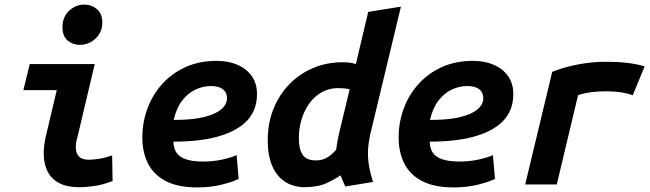

<svg xmlns="http://www.w3.org/2000/svg" viewBox="-20 -806 2840 839"><path d="M326 12Q274 12 239.5 -5.5Q205 -23 188 -56.5Q171 -90 171 -136Q171 -155 174 -176.5Q177 -198 183 -222L228 -412H82L110 -526H394L318 -205Q314 -193 312.5 -182.5Q311 -172 311 -164Q311 -136 325 -122Q339 -108 368 -108Q387 -108 413 -112Q439 -116 470 -127L472 -15Q431 1 394.5 6.5Q358 12 326 12ZM329 -610Q298 -610 275.5 -629Q253 -648 253 -687Q253 -732 282 -759Q311 -786 348 -786Q380 -786 403.5 -766Q427 -746 427 -708Q427 -665 397.5 -637.5Q368 -610 329 -610Z M843 13Q757 13 704 -15Q651 -43 626.5 -92Q602 -141 602 -205Q602 -271 624 -331Q646 -391 688 -438Q730 -485 790 -512.5Q850 -540 927 -540Q979 -540 1018.5 -522.5Q1058 -505 1080.5 -473Q1103 -441 1103 -395Q1103 -349 1085 -314.5Q1067 -280 1034 -256Q1001 -232 955.5 -216.5Q910 -201 855 -194Q800 -187 738 -187Q738 -160 750 -140.5Q762 -121 791 -110.5Q820 -100 870 -100Q900 -100 928 -104.5Q956 -109 978.5 -115.5Q1001 -122 1014 -128L1023 -24Q996 -11 948 1Q900 13 843 13ZM739 -282Q810 -282 855 -291Q900 -300 926 -314.5Q952 -329 962 -345Q972 -361 972 -376Q972 -394 963.5 -406Q955 -418 939.5 -424Q924 -430 901 -430Q867 -430 834 -414.5Q801 -399 776 -366.5Q751 -334 739 -282Z M1309 12Q1260 11 1224.5 -12.5Q1189 -36 1169.5 -81Q1150 -126 1150 -193Q1150 -269 1175.5 -331.5Q1201 -394 1246 -439.5Q1291 -485 1350 -509.5Q1409 -534 1477 -534Q1491 -534 1505.5 -532.5Q1520 -531 1535 -526L1589 -754L1732 -777L1597 -215Q1593 -195 1590.5 -175.5Q1588 -156 1588 -136Q1588 -103 1594 -72.5Q1600 -42 1610 -11L1489 9Q1485 1 1477.5 -16.5Q1470 -34 1468 -40Q1446 -24 1407.5 -6Q1369 12 1309 12ZM1359 -105Q1391 -105 1412 -119Q1433 -133 1449 -152Q1451 -169 1453.5 -183Q1456 -197 1460 -216L1508 -416Q1495 -419 1482 -420Q1469 -421 1457 -421Q1418 -421 1386 -403Q1354 -385 1332 -354.5Q1310 -324 1298 -285Q1286 -246 1286 -204Q1286 -165 1295 -143.5Q1304 -122 1320.5 -113.5Q1337 -105 1359 -105Z M1963 13Q1877 13 1824 -15Q1771 -43 1746.5 -92Q1722 -141 1722 -205Q1722 -271 1744 -331Q1766 -391 1808 -438Q1850 -485 1910 -512.5Q1970 -540 2047 -540Q2099 -540 2138.5 -522.5Q2178 -505 2200.5 -473Q2223 -441 2223 -395Q2223 -349 2205 -314.5Q2187 -280 2154 -256Q2121 -232 2075.5 -216.5Q2030 -201 1975 -194Q1920 -187 1858 -187Q1858 -160 1870 -140.5Q1882 -121 1911 -110.5Q1940 -100 1990 -100Q2020 -100 2048 -104.5Q2076 -109 2098.5 -115.5Q2121 -122 2134 -128L2143 -24Q2116 -11 2068 1Q2020 13 1963 13ZM1859 -282Q1930 -282 1975 -291Q2020 -300 2046 -314.5Q2072 -329 2082 -345Q2092 -361 2092 -376Q2092 -394 2083.5 -406Q2075 -418 2059.5 -424Q2044 -430 2021 -430Q1987 -430 1954 -414.5Q1921 -399 1896 -366.5Q1871 -334 1859 -282Z M2275 0 2393 -492Q2445 -513 2506.5 -524.5Q2568 -536 2621 -536Q2684 -536 2723.5 -531Q2763 -526 2797 -516L2745 -390Q2731 -395 2713 -399Q2695 -403 2672.5 -405Q2650 -407 2622 -407Q2593 -407 2562.5 -403Q2532 -399 2506 -390L2413 0Z"/></svg>

Font: Ubuntu Sans Mono
Style: Bold Italic
Weight: 700
Italic angle: -13.5°
Monospace: yes
Designer: Dalton Maag Ltd
Foundry: Dalton Maag Ltd
Version: Version 1.006